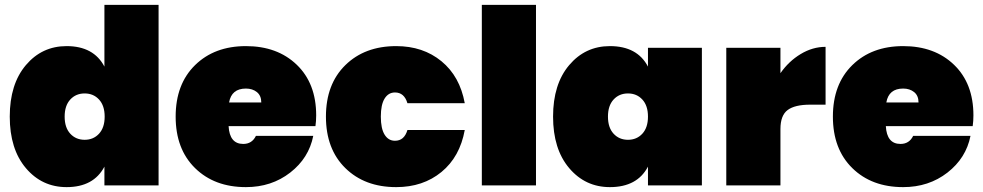

<svg xmlns="http://www.w3.org/2000/svg" viewBox="-20 -760 4030 787"><path d="M253 -571Q364 -571 408 -487V-740H630V0H408V-77Q364 7 253 7Q152 7 86 -71Q20 -149 20 -282Q20 -415 86 -493Q152 -571 253 -571ZM386 -212Q409 -237 409 -282Q409 -327 386 -352Q363 -377 327 -377Q291 -377 268 -352Q245 -327 245 -282Q245 -237 268 -212Q291 -187 327 -187Q363 -187 386 -212Z M988 -397Q929 -397 919 -340H1051Q1051 -368 1033 -382.5Q1015 -397 988 -397ZM1264 -203Q1246 -112 1169.5 -52.5Q1093 7 988 7Q859 7 779.5 -71Q700 -149 700 -282Q700 -415 779.5 -493Q859 -571 988 -571Q1117 -571 1196.5 -494.5Q1276 -418 1276 -287Q1276 -264 1273 -243H917Q921 -170 977 -170Q1013 -170 1029 -203Z M1604 -571Q1714 -571 1789.5 -509Q1865 -447 1885 -337H1650Q1637 -381 1599 -381Q1572 -381 1556.5 -356Q1541 -331 1541 -282Q1541 -233 1556.5 -208Q1572 -183 1599 -183Q1637 -183 1650 -227H1885Q1865 -117 1789.5 -55Q1714 7 1604 7Q1475 7 1395.5 -71Q1316 -149 1316 -282Q1316 -415 1395.5 -493Q1475 -571 1604 -571Z M1955 0V-740H2177V0Z M2480 -571Q2592 -571 2636 -487V-564H2857V0H2636V-77Q2592 7 2480 7Q2379 7 2313 -71Q2247 -149 2247 -282Q2247 -415 2313 -493Q2379 -571 2480 -571ZM2613 -212Q2636 -237 2636 -282Q2636 -327 2613 -352Q2590 -377 2554 -377Q2518 -377 2495 -352Q2472 -327 2472 -282Q2472 -237 2495 -212Q2518 -187 2554 -187Q2590 -187 2613 -212Z M3179 -231V0H2957V-564H3179V-460Q3213 -509 3262 -538.5Q3311 -568 3364 -568V-331H3301Q3238 -331 3208.5 -309Q3179 -287 3179 -231Z M3682 -397Q3623 -397 3613 -340H3745Q3745 -368 3727 -382.5Q3709 -397 3682 -397ZM3958 -203Q3940 -112 3863.5 -52.5Q3787 7 3682 7Q3553 7 3473.5 -71Q3394 -149 3394 -282Q3394 -415 3473.5 -493Q3553 -571 3682 -571Q3811 -571 3890.5 -494.5Q3970 -418 3970 -287Q3970 -264 3967 -243H3611Q3615 -170 3671 -170Q3707 -170 3723 -203Z"/></svg>

Font: Poppins Black
Style: Regular
Weight: 900
Designer: Ninad Kale (Devanagari), Jonny Pinhorn (Latin)
Foundry: Indian Type Foundry
Version: Version 3.200;PS 1.000;hotconv 16.6.54;makeotf.lib2.5.65590